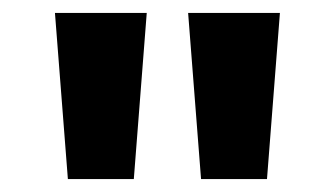

<svg xmlns="http://www.w3.org/2000/svg" viewBox="-20 -819 518 297"><path d="M207 -799 187 -542H85L65 -799ZM413 -799 393 -542H291L271 -799Z"/></svg>

Font: Noto Sans Sinhala UI
Style: Bold
Weight: 700
Designer: Jelle Bosma - Monotype Design Team
Foundry: Monotype Imaging Inc.
Version: Version 2.006; ttfautohint (v1.8.4.7-5d5b)